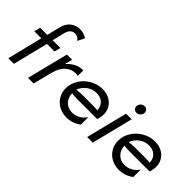

<svg xmlns="http://www.w3.org/2000/svg" viewBox="-5 -1242 1817 1817"><g transform="rotate(45 903.0 -333.5)"><path d="M63.9 0 151.4 -354.2H56.9L72.9 -416.7H168.8L200 -546.5Q216 -612.5 257.6 -643.8Q299.3 -675 347.9 -675Q370.1 -675 396.9 -668.1Q423.6 -661.1 443.1 -645.1L409 -576.4Q397.9 -594.4 380.2 -603.5Q362.5 -612.5 343.1 -612.5Q320.8 -612.5 300.3 -596.5Q279.9 -580.6 268.8 -536.1L239.6 -416.7H343.8L327.8 -354.2H226.4L138.9 0Z M327.1 0 431.2 -416.7H500.7L481.9 -340.3Q513.2 -377.1 555.2 -399Q597.2 -420.8 647.2 -420.8V-345.8Q634.7 -350 617.4 -350Q560.4 -350 516.3 -311.5Q472.2 -272.9 452.1 -194.4L402.1 0Z M847.9 8.3Q791 8.3 745.8 -16.7Q700.7 -41.7 674.7 -85.1Q648.6 -128.5 648.6 -182.6Q648.6 -230.6 668.8 -274.3Q688.9 -318.1 724 -351.7Q759 -385.4 804.9 -405.2Q850.7 -425 902.1 -425Q966 -425 1009 -395.5Q1052.1 -366 1069.4 -318.8Q1086.8 -271.5 1073.6 -218.1L1066 -187.5H793.8Q776.4 -187.5 759.4 -188.9Q742.4 -190.3 725 -192.4Q725.7 -137.5 761.1 -100Q796.5 -62.5 854.2 -62.5Q897.9 -62.5 935.1 -84.7Q972.2 -106.9 993.8 -141.7V-41Q963.2 -18.1 926 -4.9Q888.9 8.3 847.9 8.3ZM729.2 -243.8Q770.1 -250 809 -250H947.2Q962.5 -250 977.1 -249Q991.7 -247.9 1006.2 -246.5Q1008.3 -293.8 976 -326Q943.8 -358.3 888.9 -358.3Q833.3 -358.3 789.6 -325.3Q745.8 -292.4 729.2 -243.8Z M1118.7 0 1222.9 -416.7H1297.9L1193.7 0ZM1286.1 -491.7Q1267.4 -491.7 1254.5 -504.2Q1241.7 -516.7 1241.7 -535.4Q1241.7 -557.6 1258.7 -574.7Q1275.7 -591.7 1297.2 -591.7Q1316 -591.7 1328.8 -579.2Q1341.7 -566.7 1341.7 -547.9Q1341.7 -525.7 1325 -508.7Q1308.3 -491.7 1286.1 -491.7Z M1549.3 8.3Q1492.4 8.3 1447.2 -16.7Q1402.1 -41.7 1376 -85.1Q1350 -128.5 1350 -182.6Q1350 -230.6 1370.1 -274.3Q1390.3 -318.1 1425.3 -351.7Q1460.4 -385.4 1506.2 -405.2Q1552.1 -425 1603.5 -425Q1667.4 -425 1710.4 -395.5Q1753.5 -366 1770.8 -318.8Q1788.2 -271.5 1775 -218.1L1767.4 -187.5H1495.1Q1477.8 -187.5 1460.8 -188.9Q1443.8 -190.3 1426.4 -192.4Q1427.1 -137.5 1462.5 -100Q1497.9 -62.5 1555.6 -62.5Q1599.3 -62.5 1636.5 -84.7Q1673.6 -106.9 1695.1 -141.7V-41Q1664.6 -18.1 1627.4 -4.9Q1590.3 8.3 1549.3 8.3ZM1430.6 -243.8Q1471.5 -250 1510.4 -250H1648.6Q1663.9 -250 1678.5 -249Q1693.1 -247.9 1707.6 -246.5Q1709.7 -293.8 1677.4 -326Q1645.1 -358.3 1590.3 -358.3Q1534.7 -358.3 1491 -325.3Q1447.2 -292.4 1430.6 -243.8Z"/></g></svg>

Font: Afacad
Style: Italic
Weight: 400
Italic angle: -14°
Designer: Kristian Moeller
Foundry: Dicotype
Version: Version 1.000